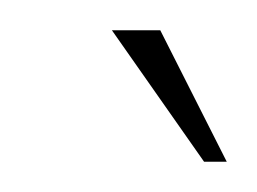

<svg xmlns="http://www.w3.org/2000/svg" viewBox="-20 -651 170 127"><path d="M115 -544 54 -631H86L130 -544Z"/></svg>

Font: Alumni Sans Thin Thin
Style: Italic
Weight: 250
Italic angle: -8°
Version: Version 1.016